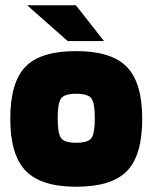

<svg xmlns="http://www.w3.org/2000/svg" viewBox="-20 -698 579 729"><path d="M520 -247Q520 -108 462 -48.5Q404 11 269 11Q136 11 77.5 -49.5Q19 -110 19 -247Q19 -385 76.5 -444.5Q134 -504 269 -504Q403 -504 461.5 -444Q520 -384 520 -247ZM199 -249Q199 -191 212 -173.5Q225 -156 269 -156Q314 -156 327 -173.5Q340 -191 340 -249Q340 -307 327 -324.5Q314 -342 269 -342Q225 -342 212 -324.5Q199 -307 199 -249ZM237 -542 83 -678H268L375 -542Z"/></svg>

Font: Blinker ExtraBold
Style: Regular
Weight: 800
Designer: Juergen Huber
Foundry: supertype
Version: Version 1.017;hotconv 1.0.117;makeotfexe 2.5.65602